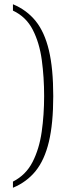

<svg xmlns="http://www.w3.org/2000/svg" viewBox="-20 -768 311 905"><path d="M41 88Q102 57 133.5 -4.5Q165 -66 176.5 -146.5Q188 -227 188 -315Q188 -404 177 -485Q166 -566 134.5 -627.5Q103 -689 41 -718V-748Q106 -721 148 -669Q190 -617 210.5 -531Q231 -445 231 -315Q231 -186 210.5 -100Q190 -14 148 38Q106 90 41 117Z"/></svg>

Font: Noto Serif Armenian SemiCondensed ExtraLight
Style: Regular
Weight: 200
Width: 4
Designer: Monotype Design Team
Foundry: Monotype Imaging Inc.
Version: Version 2.008; ttfautohint (v1.8.4.7-5d5b)